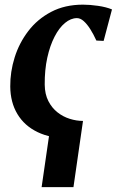

<svg xmlns="http://www.w3.org/2000/svg" viewBox="-20 -570 490 805"><path d="M269.5 10.5Q193 10.5 137.8 -16Q82.5 -42.5 53 -91.8Q23.5 -141 23 -207.5Q22.5 -269 41.5 -329.5Q60.5 -390 98.8 -440Q137 -490 194.5 -520.2Q252 -550.5 328 -550.5Q357 -550.5 391.2 -545.5Q425.5 -540.5 449.5 -530.5L414.5 -398.5L384 -400Q372 -426.5 358.5 -447.8Q345 -469 331 -481.5Q317 -494 302.5 -494Q277 -494 252.5 -473.8Q228 -453.5 208.8 -416.2Q189.5 -379 178.2 -327.8Q167 -276.5 167.5 -215Q168 -175 182.8 -146.2Q197.5 -117.5 221 -99Q244.5 -80.5 272.5 -71.8Q300.5 -63 328 -63ZM192 -44.5 328 -63 288 214.5H154.5Z"/></svg>

Font: Merriweather 60pt
Style: Bold Italic
Weight: 700
Italic angle: -7.8°
Version: Version 2.101